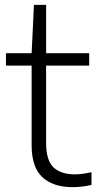

<svg xmlns="http://www.w3.org/2000/svg" viewBox="-20 -760 402 789"><path d="M277.5 9Q198.5 9 154.2 -31.8Q110 -72.5 110 -163V-541.5L119.5 -740H169.5V-173Q169.5 -101.5 199.5 -72.5Q229.5 -43.5 288 -43.5Q303.5 -43.5 320 -45.8Q336.5 -48 356 -52.5V0Q336 4.5 316.8 6.8Q297.5 9 277.5 9ZM4.5 -490.5V-541.5H346.5V-490.5Z"/></svg>

Font: Encode Sans Condensed Thin Light
Style: Regular
Weight: 300
Version: Version 3.002